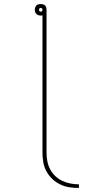

<svg xmlns="http://www.w3.org/2000/svg" viewBox="-20 -755 440 949"><path d="M370 174Q346 174 322.5 170.5Q299 167 277.5 156.5Q256 146 238.5 129.5Q221 113 209.5 92Q198 71 194 47.5Q190 24 190 0V-679Q188 -679 185.5 -678.5Q183 -678 181 -678Q175 -678 169.5 -680Q164 -682 160 -686Q156 -690 154 -695.5Q152 -701 152 -707Q152 -712 154 -718Q156 -724 160 -728Q164 -732 169.5 -733.5Q175 -735 181 -735Q187 -735 192.5 -733.5Q198 -732 202.5 -728Q207 -724 208.5 -718Q210 -712 210 -707V0Q210 21 214 42Q218 63 228 82Q238 101 253.5 115.5Q269 130 288 139Q307 148 328 152Q349 156 370 156ZM181 -697Q185 -697 187.5 -700Q190 -703 190 -707Q190 -710 187.5 -713Q185 -716 181 -716Q177 -716 175 -713Q173 -710 173 -707Q173 -703 175 -700Q177 -697 181 -697Z"/></svg>

Font: Iosevka Aile Thin
Style: Regular
Weight: 100
Designer: Belleve Invis
Foundry: Belleve Invis
Version: Version 31.1.0; ttfautohint (v1.8.4)